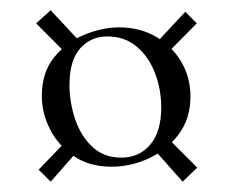

<svg xmlns="http://www.w3.org/2000/svg" viewBox="-20 -388 454 372"><path d="M128.2 -92.8 78.2 -36 54.8 -59.2 107.8 -114.2ZM103.8 -288.8 50 -342.8 78.2 -368.2 130.2 -312.2ZM307.2 -118.2 362.2 -63.2 333.8 -36 281.8 -94.8ZM287.2 -309.6 339 -365.2 361.2 -342.8 308.4 -289.2ZM196 -65Q153 -65 123 -85.5Q93 -106 77 -137.5Q61 -169 61 -202Q61 -247 84.5 -276.5Q108 -306 143 -320.5Q178 -335 211 -335Q250 -335 281 -317.5Q312 -300 330.5 -269.5Q349 -239 349 -201Q349 -158 326 -127.5Q303 -97 268 -81Q233 -65 196 -65ZM215 -82.6Q249.8 -82.6 271.1 -107.8Q292.4 -133 292.4 -180Q292.4 -214.6 280.4 -246.2Q268.4 -277.8 245 -297.6Q221.6 -317.4 188 -317.4Q156 -317.4 135.3 -294.2Q114.6 -271 114.6 -223Q114.6 -191.2 125.1 -158.6Q135.6 -126 158.1 -104.3Q180.6 -82.6 215 -82.6Z"/></svg>

Font: Cormorant Garamond Light
Style: Regular
Weight: 300
Designer: Christian Thalmann (Catharsis Fonts)
Foundry: Catharsis Fonts
Version: Version 4.001